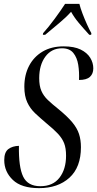

<svg xmlns="http://www.w3.org/2000/svg" viewBox="-20 -964 503 994"><path d="M182 10Q91 10 46.5 -32.5Q2 -75 2 -135Q2 -176 23 -192Q44 -208 78 -209Q76 -99 100 -49.5Q124 0 189 0Q254 0 288 -44Q322 -88 322 -158Q322 -197 312 -222.5Q302 -248 280 -271.5Q258 -295 220 -326Q188 -353 162 -377.5Q136 -402 121 -434.5Q106 -467 106 -515Q106 -576 130.5 -623Q155 -670 200.5 -697Q246 -724 310 -724Q364 -724 397.5 -707.5Q431 -691 447 -665Q463 -639 463 -610Q463 -582 445.5 -566Q428 -550 389 -550Q391 -591 385 -628.5Q379 -666 359.5 -690Q340 -714 301 -714Q247 -714 215 -671Q183 -628 183 -559Q183 -520 194 -494Q205 -468 227.5 -446.5Q250 -425 284 -398Q329 -361 354 -331Q379 -301 389 -270.5Q399 -240 399 -202Q399 -98 339.5 -44Q280 10 182 10ZM203 -792Q231 -823 263 -866.5Q295 -910 317 -944H391Q396 -923 407 -894Q418 -865 430.5 -837.5Q443 -810 453 -792L452 -784H442Q410 -819 387 -846.5Q364 -874 348 -903Q321 -873 286.5 -844.5Q252 -816 214 -784H202Z"/></svg>

Font: Noto Serif Display ExtraCondensed
Style: Italic
Weight: 400
Width: 2
Italic angle: -12°
Designer: Monotype Design Team
Foundry: Monotype Imaging Inc.
Version: Version 2.009